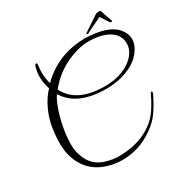

<svg xmlns="http://www.w3.org/2000/svg" viewBox="-209 -1024 1260 1300"><g transform="rotate(-30 421.5 -374.5)"><path d="M753 -848C752 -851 742 -851 719 -848L592 -763C591 -762 592 -760 593 -758C602 -755 609 -757 615 -763L726 -816L768 -752C771 -748 775 -746 781 -746C786 -746 787 -748 786 -752ZM527 -371C568 -371 606 -376 642 -385C723 -406 782 -443 817 -498C852 -551 849 -598 825 -639C792 -695 723 -728 618 -737C600 -739 582 -740 564 -740C506 -740 450 -731 396 -712C325 -687 264 -648 212 -595C182 -703 216 -756 198 -758C192 -758 188 -754 185 -747C168 -696 166 -637 189 -568C162 -541 137 -505 116 -460C95 -415 82 -372 75 -329C62 -245 64 -199 68 -162C77 -62 134 30 229 70C277 91 327 101 379 101C466 101 546 75 621 23C658 -3 688 -31 709 -61C731 -91 755 -132 780 -183C789 -203 776 -210 768 -193C743 -141 719 -100 696 -70C674 -41 643 -14 604 9C539 48 460 67 367 67C338 67 306 62 269 51C220 36 184 8 161 -32C138 -73 127 -117 127 -164C127 -212 133 -263 145 -318C166 -417 200 -490 216 -507C271 -416 375 -371 527 -371ZM235 -532C285 -593 341 -637 404 -666C467 -695 525 -710 577 -710C630 -710 674 -702 710 -687C768 -661 797 -622 797 -569C797 -528 777 -490 736 -456C683 -413 612 -391 525 -391C378 -391 282 -438 235 -532Z"/></g></svg>

Font: VL Great Vibes
Style: Regular
Weight: 400
Designer: Robert E. Leuschke
Foundry: Robert E. Leuschke
Version: Version 1.001